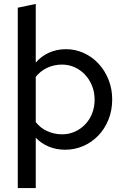

<svg xmlns="http://www.w3.org/2000/svg" viewBox="-20 -751 637 972"><path d="M70 201V-712Q93 -717 115.5 -721.5Q138 -726 161 -731V-434Q188 -466 227.5 -484Q267 -502 314 -502Q362 -502 404.5 -482.5Q447 -463 479 -428.5Q511 -394 529.5 -347.5Q548 -301 548 -248Q548 -192 529 -145Q510 -98 477 -64Q444 -30 401 -11.5Q358 7 310 7Q265 7 226.5 -9Q188 -25 161 -54V201ZM294 -424Q253 -424 218.5 -407.5Q184 -391 161 -362V-133Q184 -103 219.5 -87Q255 -71 294 -71Q329 -71 359 -84.5Q389 -98 411.5 -121.5Q434 -145 446.5 -177Q459 -209 459 -247Q459 -284 446 -316.5Q433 -349 410.5 -373Q388 -397 358 -410.5Q328 -424 294 -424Z"/></svg>

Font: Rosa Sans
Style: Regular
Weight: 400
Designer: Pentagram / MCKL
Foundry: Pentagram / MCKL
Version: Version 1.005;September 16, 2019;FontCreator 11.5.0.2425 64-